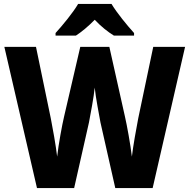

<svg xmlns="http://www.w3.org/2000/svg" viewBox="-20 -951 958 971"><path d="M544 -931H375C351 -889 295 -821 261 -784V-771H364C393 -790 426 -817 459 -851C491 -817 525 -790 556 -771H658V-784C621 -825 571 -886 544 -931ZM916 -714H755L679 -352C669 -301 653 -211 647 -159C640 -219 622 -318 612 -361L533 -714H386L304 -361C294 -319 276 -221 269 -159C263 -212 246 -307 237 -352L162 -714H2L167 0H355L430 -332C437 -369 455 -463 459 -508C464 -457 482 -366 488 -332L563 0H752Z"/></svg>

Font: Noto Sans Sinhala UI SemiCondensed ExtraBold
Style: Regular
Weight: 800
Width: 4
Designer: Jelle Bosma - Monotype Design Team
Foundry: Monotype Imaging Inc.
Version: Version 2.006